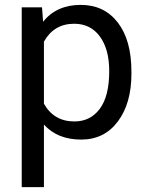

<svg xmlns="http://www.w3.org/2000/svg" viewBox="-20 -558 601 781"><path d="M514.6 -258.3Q514.6 -137.7 459.5 -64Q404.3 9.8 310.1 9.8Q213.9 9.8 158.7 -51.3V203.1H68.4V-528.3H150.9L155.3 -469.7Q210.4 -538.1 308.6 -538.1Q403.8 -538.1 459.2 -466.3Q514.6 -394.5 514.6 -266.6ZM424.3 -268.6Q424.3 -357.9 386.2 -409.7Q348.1 -461.4 281.7 -461.4Q199.7 -461.4 158.7 -388.7V-136.2Q199.2 -64 282.7 -64Q347.7 -64 386 -115.5Q424.3 -167 424.3 -268.6Z"/></svg>

Font: Roboto-o
Style: o-Regular
Weight: 400
Designer: Google
Version: Version 2.134; 2016; ttfautohint (v1.6)